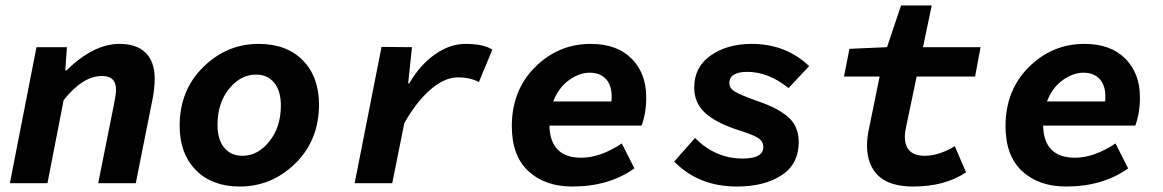

<svg xmlns="http://www.w3.org/2000/svg" viewBox="-20 -668 4240 700"><path d="M16 0 113 -496H224L218 -411H222Q321 -508 416 -508Q478 -508 511 -475.5Q544 -443 544 -381Q544 -346 536 -306L475 0H338L396 -290Q403 -325 403 -341Q403 -391 352 -391Q282 -391 212 -303L153 0Z M854 12Q753 12 694 -48Q635 -108 635 -209Q635 -339 721 -423.5Q807 -508 923 -508Q1025 -508 1084 -448Q1143 -388 1143 -287Q1143 -157 1057 -72.5Q971 12 854 12ZM864 -100Q920 -100 962 -152.5Q1004 -205 1004 -283Q1004 -337 979.5 -366.5Q955 -396 913 -396Q857 -396 815 -344Q773 -292 773 -213Q773 -159 797.5 -129.5Q822 -100 864 -100Z M1273 0 1371 -497 1482 -496 1468 -364H1472Q1511 -431 1565.5 -469.5Q1620 -508 1677 -508Q1743 -508 1775 -487L1726 -369Q1693 -386 1650 -386Q1601 -386 1549.5 -341.5Q1498 -297 1454 -219L1410 0Z M2067 12Q1967 12 1906.5 -44Q1846 -100 1846 -208Q1846 -339 1931 -423.5Q2016 -508 2134 -508Q2229 -508 2282.5 -454.5Q2336 -401 2336 -313Q2336 -255 2319 -210H1983Q1986 -93 2099 -93Q2169 -93 2247 -145L2293 -54Q2200 12 2067 12ZM2130 -403Q2092 -403 2054 -375.5Q2016 -348 1997 -298H2209Q2210 -304 2210 -316Q2210 -358 2188.5 -380.5Q2167 -403 2130 -403Z M2666 12Q2527 12 2438 -79L2514 -165Q2588 -90 2688 -90Q2763 -90 2763 -132Q2763 -153 2743 -165.5Q2723 -178 2665 -196Q2587 -222 2549 -258Q2511 -294 2511 -349Q2511 -424 2571.5 -466Q2632 -508 2720 -508Q2845 -508 2930 -427L2855 -347Q2781 -406 2705 -406Q2639 -406 2639 -365Q2639 -346 2660 -333.5Q2681 -321 2743 -299Q2817 -274 2854.5 -240.5Q2892 -207 2892 -150Q2892 -70 2829.5 -29Q2767 12 2666 12Z M3309 12Q3223 12 3182 -27.5Q3141 -67 3141 -138Q3141 -167 3149 -203L3187 -389H3057L3077 -490L3214 -496L3265 -648H3377L3345 -496H3555L3535 -389H3322L3284 -208Q3279 -186 3279 -170Q3279 -100 3351 -100Q3403 -100 3461 -135L3502 -40Q3426 12 3309 12Z M3867 12Q3767 12 3706.5 -44Q3646 -100 3646 -208Q3646 -339 3731 -423.5Q3816 -508 3934 -508Q4029 -508 4082.5 -454.5Q4136 -401 4136 -313Q4136 -255 4119 -210H3783Q3786 -93 3899 -93Q3969 -93 4047 -145L4093 -54Q4000 12 3867 12ZM3930 -403Q3892 -403 3854 -375.5Q3816 -348 3797 -298H4009Q4010 -304 4010 -316Q4010 -358 3988.5 -380.5Q3967 -403 3930 -403Z"/></svg>

Font: TypoPRO Source Code Pro
Style: Bold Italic
Weight: 700
Italic angle: -11°
Monospace: yes
Designer: Paul D. Hunt, Teo Tuominen
Foundry: Adobe Systems Incorporated
Version: Version 1.030;PS 1.0;hotconv 1.0.84;makeotf.lib2.5.63406